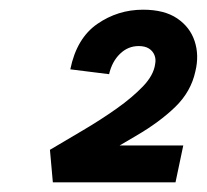

<svg xmlns="http://www.w3.org/2000/svg" viewBox="-20 -782 427 396"><path d="M83 -473Q115 -492 151.5 -513.5Q188 -535 220.5 -558Q253 -581 275 -604Q297 -627 300 -650Q302 -660 298.5 -668.5Q295 -677 287 -682Q279 -687 266 -687Q244 -687 227.5 -671Q211 -655 205 -629L125 -639Q138 -703 180.5 -732.5Q223 -762 275 -762Q319 -762 345.5 -744Q372 -726 381.5 -697Q391 -668 383 -635Q374 -593 341.5 -561.5Q309 -530 260 -501.5Q211 -473 151 -437L194 -482H358L342 -406H89Z"/></svg>

Font: Ysabeau Office
Style: Bold Italic
Weight: 700
Italic angle: -12°
Designer: Christian Thalmann (Catharsis Fonts)
Version: Version 2.001;gftools[0.9.30]; featfreeze: tnum,lnum,ss02